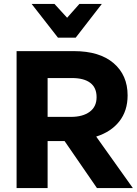

<svg xmlns="http://www.w3.org/2000/svg" viewBox="-20 -964 701 984"><path d="M224 0V-241H311L477 0H661L473 -264Q549 -288 591.5 -342Q634 -396 634 -475Q634 -579 562 -640.5Q490 -702 359 -702H65V0ZM224 -564H349Q410 -564 442.5 -539.5Q475 -515 475 -466Q475 -417 439.5 -391Q404 -365 344 -365H224ZM387 -944 324 -873 259 -944H142L277 -771H368L502 -944Z"/></svg>

Font: Geom
Style: Bold
Weight: 700
Version: Version 1.102